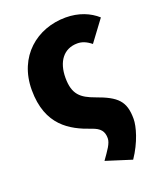

<svg xmlns="http://www.w3.org/2000/svg" viewBox="-146 -672 806 975"><g transform="rotate(-20 256.5 -185.0)"><path d="M403 213C454 138 476 59 476 19C476 -77 440 -111 331 -150C259 -176 222 -205 222 -295C222 -382 264 -439 338 -439C363 -439 386 -430 412 -409L496 -522C455 -559 397 -583 327 -583C172 -583 40 -477 40 -295C40 -104 153 -43 258 -7C303 8 319 29 319 66C319 94 295 125 264 169Z"/></g></svg>

Font: Source Han Sans HK Heavy
Style: Regular
Weight: 900
Designer: Ryoko NISHIZUKA 西塚涼子 (kana, bopomofo & ideographs); Paul D. Hunt (Latin, Greek & Cyrillic); Sandoll Communications 산돌커뮤니
Foundry: Adobe
Version: Version 2.000;hotconv 1.0.107;makeotfexe 2.5.65593